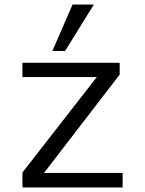

<svg xmlns="http://www.w3.org/2000/svg" viewBox="-20 -827 640 847"><path d="M79 -66 407 -487H79V-550H508V-498L174 -64H521V0H79ZM211 -602 300 -807H394L267 -602Z"/></svg>

Font: JuliaMono Light
Style: Regular
Weight: 300
Monospace: yes
Designer: cormullion
Foundry: corm
Version: Version 0.054; ttfautohint (v1.8.4)